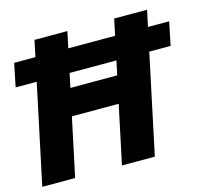

<svg xmlns="http://www.w3.org/2000/svg" viewBox="-117 -814 1004 931"><g transform="rotate(-15 385.0 -349.0)"><path d="M384 0 532 -698H697L549 0ZM-16 0 132 -698H297L149 0ZM194 -293 223 -428H491L462 -293ZM-16 -499 8 -616H786L762 -499Z"/></g></svg>

Font: Azeret Mono Thin
Style: Bold Italic
Weight: 700
Italic angle: -12°
Version: Version 1.002